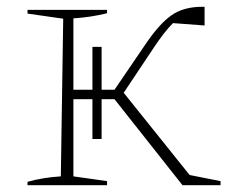

<svg xmlns="http://www.w3.org/2000/svg" viewBox="-20 -545 711 565"><path d="M61 0V-10Q108 -23 159 -26L166 -490L61 -505V-516H295V-506Q246 -494 196 -491V-281H252V-407H279V-281H317L409 -416Q449 -475 484.5 -500Q520 -525 575 -525H582V-470L489 -477Q476 -464 462 -446Q448 -428 432 -404L344 -272L538 -30L629 -12V0H517L317 -253H279V-136H252V-253H196V-26L295 -12V0Z"/></svg>

Font: Piazzolla SC Thin
Style: Regular
Weight: 100
Designer: Juan Pablo del Peral
Foundry: Huerta Tipografica
Version: Version 1.330